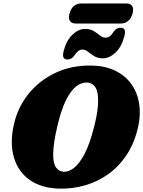

<svg xmlns="http://www.w3.org/2000/svg" viewBox="-20 -1104 849 1139"><path d="M521 -715Q602.5 -714 662.2 -685.2Q722 -656.5 758 -606.8Q794 -557 805 -492.2Q816 -427.5 800 -354Q779 -258.5 733 -188Q687 -117.5 623.5 -72Q560 -26.5 485.5 -4.8Q411 17 332.5 15Q226 12.5 157 -36Q88 -84.5 62.8 -169.2Q37.5 -254 62 -364Q85 -467.5 149.2 -547.2Q213.5 -627 309 -672Q404.5 -717 521 -715ZM359 -85Q387 -83.5 418.8 -107.8Q450.5 -132 481.8 -191.2Q513 -250.5 539 -354.5Q552 -405.5 557.5 -445.2Q563 -485 562 -514.5Q561.5 -563.5 545.2 -587.2Q529 -611 501.5 -614Q469 -618 436.2 -594.8Q403.5 -571.5 374.2 -515.2Q345 -459 322 -363Q308.5 -307.5 302.2 -264.8Q296 -222 295.5 -190.5Q295 -135.5 312 -111Q329 -86.5 359 -85ZM590 -758Q559.5 -758 539 -771Q518.5 -784 502.2 -797Q486 -810 468.5 -810Q443.5 -810 422 -776Q405.5 -751 379.5 -751Q344 -751 358 -803Q375 -866.5 410.8 -899.5Q446.5 -932.5 485.5 -932.5Q516 -932.5 536.5 -919.5Q557 -906.5 573.2 -893.5Q589.5 -880.5 607 -880.5Q633 -880.5 653.5 -915Q670 -939.5 696 -939.5Q731.5 -939.5 717.5 -888Q700.5 -824.5 664.5 -791.2Q628.5 -758 590 -758ZM392.5 -1023.5Q400 -1053 418.5 -1068.2Q437 -1083.5 461.5 -1083.5H729.5Q754 -1083.5 764 -1068.2Q774 -1053 766.5 -1024Q758.5 -995 740.2 -979.8Q722 -964.5 697.5 -964.5H429.5Q405 -964.5 394.8 -979.8Q384.5 -995 392.5 -1023.5Z"/></svg>

Font: Fraunces 9pt SuperSoft Black
Style: Italic
Weight: 900
Italic angle: -16°
Version: Version 1.000;[0bf87f6ff]